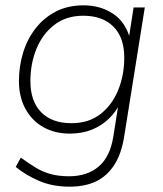

<svg xmlns="http://www.w3.org/2000/svg" viewBox="-20 -512 610 720"><path d="M241 188Q177 188 127 166.5Q77 145 39 114L58 79Q88 101 114.5 117Q141 133 171 141Q201 149 239 149Q307 149 350 112.5Q393 76 405 0L426 -133L434 -132Q417 -95 389.5 -68Q362 -41 325 -26Q288 -11 242 -11Q185 -11 142 -35.5Q99 -60 75 -104.5Q51 -149 51 -208Q51 -263 66.5 -314Q82 -365 113 -405Q144 -445 189 -468.5Q234 -492 294 -492Q356 -492 404 -460.5Q452 -429 469 -362H462L481 -484H523L446 -2Q436 63 409.5 105Q383 147 341.5 167.5Q300 188 241 188ZM248 -50Q313 -50 357 -84.5Q401 -119 423.5 -175Q446 -231 446 -296Q446 -371 405.5 -412Q365 -453 292 -453Q228 -453 183.5 -418.5Q139 -384 116.5 -328.5Q94 -273 94 -208Q94 -132 134.5 -91Q175 -50 248 -50Z"/></svg>

Font: Nunito Sans 12pt ExtraLight
Style: Italic
Weight: 200
Italic angle: -9°
Designer: Vernon Adams
Foundry: Vernon Adams
Version: Version 3.101;gftools[0.9.27]